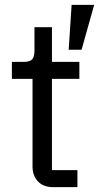

<svg xmlns="http://www.w3.org/2000/svg" viewBox="-20 -771 408 791"><path d="M299 0H199Q158 0 136 -24Q114 -48 114 -85V-446H29V-516H77Q103 -516 112.5 -526.5Q122 -537 122 -563V-659H194V-516H307V-446H194V-70H299ZM368 -751 316 -566H263L275 -751Z"/></svg>

Font: IBM Plex Sans Var
Style: Regular
Weight: 400
Designer: Mike Abbink, Paul van der Laan, Pieter van Rosmalen
Foundry: Bold Monday
Version: Version 3.000